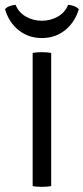

<svg xmlns="http://www.w3.org/2000/svg" viewBox="-38 -758 340 782"><path d="M95 -542.5Q102 -544 112.5 -544.8Q123 -545.5 132.5 -545.5Q154.5 -545.5 170.5 -542.5V0Q154.5 3 132.5 3Q123 3 112.5 2.2Q102 1.5 95 0ZM283 -720.5Q267 -667 227 -635Q187 -603 132.5 -603Q78 -603 38 -635Q-2 -667 -17.5 -720.5Q-10.5 -729 1.5 -733.2Q13.5 -737.5 25.5 -738.5Q38 -707 67.8 -690.2Q97.5 -673.5 132.5 -673.5Q167.5 -673.5 197.2 -690.2Q227 -707 239.5 -738.5Q251.5 -737.5 263.5 -733.2Q275.5 -729 283 -720.5Z"/></svg>

Font: Signika SC Light
Style: Regular
Weight: 300
Designer: Anna Giedryś
Foundry: Anna Giedryś
Version: Version 2.000; ttfautohint (v1.8.3) -l 8 -r 50 -G 200 -x 9 -